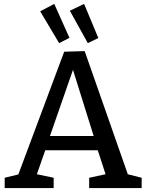

<svg xmlns="http://www.w3.org/2000/svg" viewBox="-20 -964 750 984"><path d="M414 -702 635 -71 706 -53V0H437V-53L521 -71L481 -194H212L169 -71L255 -53V0H4V-53L74 -70L309 -699ZM460 -267 354 -606 236 -267ZM336 -770 283 -743 186 -906 258 -944ZM484 -769 430 -743 338 -909 411 -944Z"/></svg>

Font: Bitter Pro Medium
Style: Regular
Weight: 500
Designer: Sol Matas, and Bitter project Authors
Foundry: Sol Matas
Version: Version 1.010